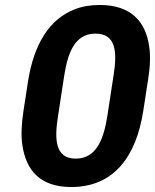

<svg xmlns="http://www.w3.org/2000/svg" viewBox="-20 -741 622 771"><path d="M74 -294C66 -241 64 -195 70 -157C85 -58 140 10 266 10C440 10 527 -116 555 -294L574 -417C583 -471 585 -517 579 -555C565 -654 506 -721 381 -721C345 -721 312 -716 281 -704C176 -664 116 -560 93 -417ZM213 -275 238 -438C252 -526 279 -606 363 -606C449 -606 450 -527 436 -438L411 -275C397 -186 369 -104 284 -104C199 -104 199 -186 213 -275Z"/></svg>

Font: Asimov Pro
Style: BdObl
Weight: 700
Designer: Google
Version: Version 2.000980; 2014